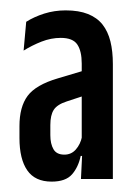

<svg xmlns="http://www.w3.org/2000/svg" viewBox="-20 -665 264 370"><path d="M136 -320 139 -381.5 137.5 -382.5V-512V-542.5Q137.5 -566.5 129 -579.2Q120.5 -592 97 -592Q78.5 -592 60 -584.8Q41.5 -577.5 25.5 -567.5L30.5 -623Q45.5 -632.5 65.2 -638.8Q85 -645 106.5 -645Q132 -645 149.5 -638Q167 -631 177.5 -617.8Q188 -604.5 192.8 -585.2Q197.5 -566 197.5 -541.5V-320ZM79.5 -315Q47.5 -315 32.5 -336.8Q17.5 -358.5 17.5 -399V-422Q17.5 -459 33.2 -480.2Q49 -501.5 91.5 -514L143.5 -529.5L149.5 -483L108.5 -469.5Q90 -463.5 83.5 -453.2Q77 -443 77 -424V-404.5Q77 -388 83 -377.5Q89 -367 104 -367Q117.5 -367 126.2 -377Q135 -387 138 -401.5L145.5 -364.5H135.5Q131 -343 118.8 -329Q106.5 -315 79.5 -315Z"/></svg>

Font: Anek Tamil Condensed Medium
Style: Regular
Weight: 500
Width: 3
Designer: Aadarsh Rajan (Tamil), Yesha Goshar (Latin)
Foundry: Ek Type
Version: Version 1.003